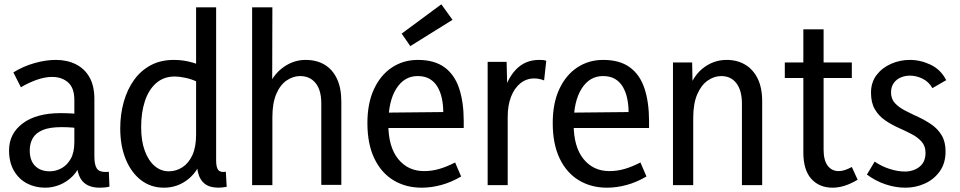

<svg xmlns="http://www.w3.org/2000/svg" viewBox="-20 -859 4453 891"><path d="M336 -115 358 -111Q345 -70 318 -42.5Q291 -15 257.5 -1.5Q224 12 190 12Q143 12 105 -8Q67 -28 44.5 -67Q22 -106 22 -161Q22 -239 85.5 -286.5Q149 -334 261 -334Q286 -334 313.5 -332.5Q341 -331 364 -326V-261Q339 -265 316.5 -267Q294 -269 265 -269Q210 -269 178 -255.5Q146 -242 132 -217.5Q118 -193 118 -161Q118 -114 143 -89Q168 -64 211 -64Q239 -64 265 -78Q291 -92 308 -121.5Q325 -151 325 -199V-395Q325 -451 296 -476.5Q267 -502 222 -502Q189 -502 151.5 -489Q114 -476 77 -454L42 -523Q87 -551 139.5 -566Q192 -581 239 -581Q291 -581 331.5 -561Q372 -541 395 -501Q418 -461 418 -399V-133Q418 -96 428.5 -78.5Q439 -61 468 -61Q472 -61 476.5 -61Q481 -61 485 -62L488 7Q477 10 465 11Q453 12 443 12Q389 12 362.5 -18.5Q336 -49 336 -115Z M983 -825V-115Q983 -83 992.5 -70.5Q1002 -58 1028 -62L1032 8Q989 16 958 7.5Q927 -1 910.5 -29Q894 -57 894 -105V-147H927Q903 -67 853.5 -27.5Q804 12 741 12Q680 12 634.5 -23Q589 -58 563.5 -120Q538 -182 538 -263Q538 -329 554.5 -387Q571 -445 602.5 -488.5Q634 -532 680 -556.5Q726 -581 787 -581Q831 -581 872.5 -569Q914 -557 954 -534L894 -480Q868 -492 840 -498Q812 -504 791 -504Q740 -504 705 -473.5Q670 -443 652.5 -390Q635 -337 635 -269Q635 -205 652 -159Q669 -113 698 -88.5Q727 -64 763 -64Q797 -64 826 -82.5Q855 -101 872.5 -138.5Q890 -176 890 -234V-825Z M1471 -1V-379Q1471 -441 1444.5 -473.5Q1418 -506 1373 -506Q1340 -506 1310 -485.5Q1280 -465 1262 -422.5Q1244 -380 1244 -315V0H1150V-825H1244L1243 -410H1209Q1232 -496 1284 -538.5Q1336 -581 1398 -581Q1449 -581 1486 -559Q1523 -537 1543.5 -494Q1564 -451 1564 -387V-1Z M1937 12Q1863 12 1806 -22.5Q1749 -57 1717 -124Q1685 -191 1685 -288Q1685 -380 1715.5 -445.5Q1746 -511 1799 -546Q1852 -581 1919 -581Q1996 -581 2043 -546.5Q2090 -512 2111 -448Q2132 -384 2132 -297V-265H1738L1739 -336L2037 -339Q2037 -372 2030.5 -402.5Q2024 -433 2010 -456.5Q1996 -480 1973.5 -493Q1951 -506 1918 -506Q1856 -506 1819 -447.5Q1782 -389 1782 -284Q1782 -178 1827.5 -121.5Q1873 -65 1948 -65Q1984 -65 2018.5 -75Q2053 -85 2092 -105L2120 -40Q2074 -13 2027.5 -0.5Q1981 12 1937 12ZM1884 -645 1844 -703 2028 -839 2080 -767Z M2243 0V-572H2331L2335 -411H2313Q2331 -491 2374 -536Q2417 -581 2482 -581Q2490 -581 2498.5 -580.5Q2507 -580 2515 -577L2505 -486Q2481 -495 2459 -495Q2423 -495 2395 -472.5Q2367 -450 2351.5 -410Q2336 -370 2336 -316V0Z M2797 12Q2723 12 2666 -22.5Q2609 -57 2577 -124Q2545 -191 2545 -288Q2545 -380 2575.5 -445.5Q2606 -511 2659 -546Q2712 -581 2779 -581Q2856 -581 2903 -546.5Q2950 -512 2971 -448Q2992 -384 2992 -297V-265H2598L2599 -336L2897 -339Q2897 -372 2890.5 -402.5Q2884 -433 2870 -456.5Q2856 -480 2833.5 -493Q2811 -506 2778 -506Q2716 -506 2679 -447.5Q2642 -389 2642 -284Q2642 -178 2687.5 -121.5Q2733 -65 2808 -65Q2844 -65 2878.5 -75Q2913 -85 2952 -105L2980 -40Q2934 -13 2887.5 -0.5Q2841 12 2797 12Z M3423 0V-378Q3423 -439 3397.5 -472.5Q3372 -506 3327 -506Q3294 -506 3264 -485Q3234 -464 3215.5 -421Q3197 -378 3197 -312V0H3103V-569H3192L3195 -411H3166Q3188 -498 3238.5 -539.5Q3289 -581 3352 -581Q3401 -581 3438 -559Q3475 -537 3496 -494.5Q3517 -452 3517 -389V0Z M3844 12Q3782 12 3745 -29Q3708 -70 3708 -152V-723H3802V-165Q3802 -115 3821 -90Q3840 -65 3872 -65Q3886 -65 3901 -70Q3916 -75 3933 -84L3960 -25Q3928 -6 3899.5 3Q3871 12 3844 12ZM3622 -497V-569H3933V-497Z M4181 12Q4136 12 4089.5 -3.5Q4043 -19 4003 -49L4039 -109Q4071 -87 4108.5 -75Q4146 -63 4179 -63Q4219 -63 4247 -85Q4275 -107 4275 -150Q4275 -181 4257 -201.5Q4239 -222 4210 -237Q4181 -252 4148.5 -266.5Q4116 -281 4087 -301Q4058 -321 4040 -351.5Q4022 -382 4022 -429Q4022 -477 4048 -511Q4074 -545 4115.5 -563Q4157 -581 4202 -581Q4252 -581 4299 -558.5Q4346 -536 4371 -487L4307 -450Q4290 -480 4261 -494Q4232 -508 4203 -508Q4180 -508 4160 -499.5Q4140 -491 4127.5 -473.5Q4115 -456 4115 -430Q4115 -400 4133 -380.5Q4151 -361 4180 -346Q4209 -331 4241.5 -316Q4274 -301 4303 -281Q4332 -261 4350 -231Q4368 -201 4368 -156Q4368 -102 4341.5 -64.5Q4315 -27 4272.5 -7.5Q4230 12 4181 12Z"/></svg>

Font: Yaldevi Medium
Style: Regular
Weight: 500
Designer: Sol Matas, Rajitha Manaperi, Kosala Senevirathne
Foundry: Mooniak
Version: Version 1.100